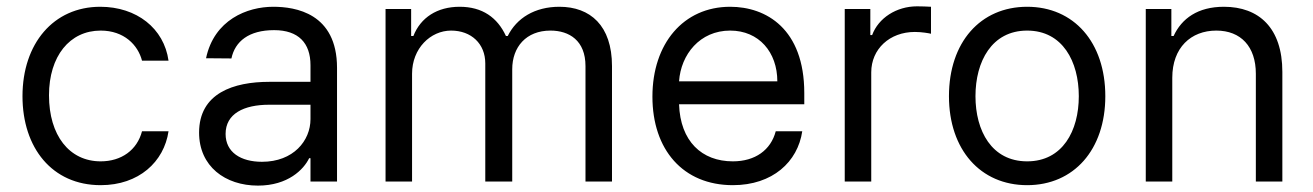

<svg xmlns="http://www.w3.org/2000/svg" viewBox="-20 -574 4151 607"><path d="M298.3 11.4C419 11.4 498.6 -62.5 512.8 -159.1H429C413.4 -99.4 363.6 -63.9 298.3 -63.9C198.9 -63.9 134.9 -146.3 134.9 -272.7C134.9 -396.3 200.3 -477.3 298.3 -477.3C372.2 -477.3 416.2 -431.8 429 -382.1H512.8C498.6 -484.4 411.9 -552.6 296.9 -552.6C149.1 -552.6 51.1 -436.1 51.1 -269.9C51.1 -106.5 144.9 11.4 298.3 11.4Z M795.5 12.8C890.6 12.8 940.3 -38.4 957.4 -73.9H961.6V0H1045.5V-359.4C1045.5 -532.7 913.4 -552.6 843.8 -552.6C761.4 -552.6 657 -511.4 631.4 -389.9L711.6 -389.2C723 -443.2 766.7 -478.7 846.6 -478.7C923.7 -478.7 961.6 -437.9 961.6 -367.9V-315.3H831.7C718.8 -315.3 609.4 -279.8 609.4 -154.8C609.4 -48.3 691.8 12.8 795.5 12.8ZM693.2 -150.6C693.2 -214.5 750.7 -242.9 831 -242.9H961.6V-197.4C961.6 -129.3 907.7 -62.5 808.2 -62.5C741.5 -62.5 693.2 -92.3 693.2 -150.6Z M1198.9 0H1282.7V-340.9C1282.7 -420.8 1340.9 -477.3 1406.2 -477.3C1469.8 -477.3 1514.2 -435.7 1514.2 -373.6V0H1599.4V-355.1C1599.4 -425.4 1643.5 -477.3 1720.2 -477.3C1779.8 -477.3 1831 -445.7 1831 -365.1V0H1914.8V-365.1C1914.8 -493.3 1845.9 -552.6 1748.6 -552.6C1670.5 -552.6 1613.3 -516.7 1585.2 -460.2H1579.5C1552.6 -518.5 1505 -552.6 1433.2 -552.6C1362.2 -552.6 1309.7 -518.5 1286.9 -460.2H1279.8V-545.5H1198.9Z M2296.9 11.4C2422.6 11.4 2502.1 -62.5 2516.3 -159.1H2432.5C2416.9 -99.4 2367.2 -63.9 2296.9 -63.9C2198.5 -63.9 2130.7 -127.5 2126.8 -244.3H2522.7V-279.8C2522.7 -483 2402 -552.6 2288.4 -552.6C2140.6 -552.6 2042.6 -436.1 2042.6 -268.5C2042.6 -100.9 2139.2 11.4 2296.9 11.4ZM2126.8 -316.8C2132.5 -401.6 2192.5 -477.3 2288.4 -477.3C2379.3 -477.3 2437.5 -409.1 2437.5 -316.8Z M2650.6 0H2734.4V-345.2C2734.4 -419 2792.6 -473 2872.2 -473C2894.5 -473 2917.6 -468.8 2923.3 -467.3V-552.6C2913.7 -553.3 2891.7 -554 2879.3 -554C2813.9 -554 2757.1 -517 2737.2 -463.1H2731.5V-545.5H2650.6Z M3227.3 11.4C3375 11.4 3474.4 -100.9 3474.4 -269.9C3474.4 -440.3 3375 -552.6 3227.3 -552.6C3079.5 -552.6 2980.1 -440.3 2980.1 -269.9C2980.1 -100.9 3079.5 11.4 3227.3 11.4ZM3063.9 -269.9C3063.9 -379.3 3115.1 -477.3 3227.3 -477.3C3339.5 -477.3 3390.6 -379.3 3390.6 -269.9C3390.6 -160.5 3339.5 -63.9 3227.3 -63.9C3115.1 -63.9 3063.9 -160.5 3063.9 -269.9Z M3686.1 -328.1C3686.1 -423.3 3745 -477.3 3825.3 -477.3C3903.1 -477.3 3950.3 -426.5 3950.3 -340.9V0H4034.1V-346.6C4034.1 -485.8 3959.9 -552.6 3849.4 -552.6C3767 -552.6 3715.9 -515.6 3690.3 -460.2H3683.2V-545.5H3602.3V0H3686.1Z"/></svg>

Font: Margiela Sans
Style: Regular
Weight: 400
Designer: Stefan Endress, Andreas Faust
Version: Version 1.100;FEAKit 1.0